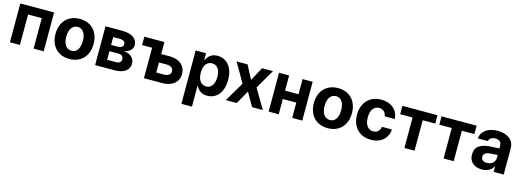

<svg xmlns="http://www.w3.org/2000/svg" viewBox="-3 -1436 6862 2534"><g transform="rotate(15 3428.0 -169.0)"><path d="M56.9 -530.3H518.4V0H380.2V-416.1H193.4V0H56.9Z M609 -263.2Q609 -345.3 640.7 -407Q672.3 -468.8 731.4 -502.9Q790.4 -537.1 869.5 -537.1Q948.5 -537.1 1007.6 -502.9Q1066.7 -468.8 1098.1 -407Q1129.6 -345.3 1129.6 -263.2Q1129.6 -182.2 1098.1 -120.2Q1066.7 -58.2 1007.6 -24Q948.5 10.2 869.5 10.2Q790.4 10.2 731.4 -24Q672.3 -58.2 640.7 -120.2Q609 -182.2 609 -263.2ZM982.6 -264.4Q982.6 -311.3 969.9 -348.1Q957.3 -385 932 -406Q906.8 -427 870.6 -427Q833.7 -427 807.8 -406Q781.8 -385 768.6 -348.4Q755.5 -311.9 755.5 -264.4Q755.5 -216.9 768.6 -180.2Q781.8 -143.6 807.8 -122.6Q833.7 -101.6 870.6 -101.6Q906.8 -101.6 932 -122.6Q957.3 -143.6 969.9 -180.5Q982.6 -217.4 982.6 -264.4Z M1220.9 -530.3H1446Q1511.9 -530.3 1559.2 -513.7Q1606.4 -497.2 1631.9 -465Q1657.3 -432.7 1657.3 -387.4Q1657.3 -344.9 1625.8 -315.9Q1594.3 -286.9 1537.1 -276.5Q1583.7 -273.3 1617.3 -255.6Q1650.9 -237.9 1668.8 -209.2Q1686.7 -180.4 1686.7 -144.8Q1686.7 -99.9 1662.9 -67.4Q1639.1 -34.9 1592.9 -17.4Q1546.8 0 1480.9 0H1220.9ZM1547.6 -164.3Q1547.6 -183.9 1539.9 -197.9Q1532.1 -211.8 1517.1 -219Q1502 -226.2 1480.9 -226.2H1355.7V-108.8H1480.9Q1501.6 -108.8 1516.6 -115.9Q1531.7 -122.9 1539.7 -135.2Q1547.6 -147.4 1547.6 -164.3ZM1520.8 -366.2Q1520.8 -391.6 1500.9 -405.4Q1481 -419.3 1446 -419.3H1355.7V-311.5H1449.3Q1471.6 -311.5 1487.9 -318.3Q1504.1 -325.1 1512.5 -337.2Q1520.8 -349.4 1520.8 -366.2Z M1887.8 -415.5H1751.3V-530.3H1887.8ZM2359.9 -182.4Q2359.9 -128.4 2333.3 -87.2Q2306.7 -45.9 2256.4 -22.9Q2206.1 0 2137.3 0H1888.2V-530.3H2025.8V-114.2H2137.3Q2161.9 -114.2 2181.5 -122.9Q2201.2 -131.5 2212.1 -146.8Q2223 -162.1 2223 -181.8Q2223 -202.5 2212.1 -218.5Q2201.2 -234.4 2181.5 -243.1Q2161.9 -251.8 2137.3 -251.8H1978.4V-366.4H2137.3Q2206.5 -366.4 2256.6 -344Q2306.7 -321.6 2333.3 -279.9Q2359.9 -238.3 2359.9 -182.4Z M2452.9 -530.3H2594.7V-441.3H2601.7Q2614.6 -468.4 2632.6 -488.7Q2650.5 -509 2680.7 -523.1Q2710.9 -537.1 2752.3 -537.1Q2812.6 -537.1 2861.4 -506.4Q2910.2 -475.7 2938.8 -414.2Q2967.4 -352.8 2967.4 -264.8Q2967.4 -178.9 2939.6 -116.9Q2911.8 -55 2862.8 -23.2Q2813.7 8.5 2752.2 8.5Q2711.8 8.5 2681.6 -5.2Q2651.5 -18.8 2633.1 -38.6Q2614.7 -58.3 2601.7 -84.4H2597.1V199.2H2452.9ZM2707.3 -107Q2743.4 -107 2768.9 -127Q2794.5 -147 2807.4 -182.8Q2820.4 -218.5 2820.4 -265.6Q2820.4 -312.3 2807.4 -347.6Q2794.5 -382.9 2769.2 -402.3Q2743.8 -421.6 2707.3 -421.6Q2671.2 -421.6 2645.8 -402.7Q2620.4 -383.8 2606.9 -348.7Q2593.5 -313.6 2593.5 -265.6Q2593.5 -218.2 2606.9 -182.2Q2620.4 -146.2 2646 -126.6Q2671.6 -107 2707.3 -107Z M3259.6 -343.8 3360.1 -530.3H3509.3L3355 -265.6L3513.2 0H3365.5L3259.6 -184.6L3156.1 0H3006.4L3164 -265.6L3011.9 -530.3H3161.7Z M3960.2 -209H3682.6V-323.2H3960.2ZM3729.6 0H3592V-530.3H3729.6ZM4051.3 0H3913.7V-530.3H4051.3Z M4138.8 -263.2Q4138.8 -345.3 4170.5 -407Q4202.1 -468.8 4261.2 -502.9Q4320.2 -537.1 4399.2 -537.1Q4478.3 -537.1 4537.4 -502.9Q4596.5 -468.8 4627.9 -407Q4659.4 -345.3 4659.4 -263.2Q4659.4 -182.2 4627.9 -120.2Q4596.5 -58.2 4537.4 -24Q4478.3 10.2 4399.2 10.2Q4320.2 10.2 4261.2 -24Q4202.1 -58.2 4170.5 -120.2Q4138.8 -182.2 4138.8 -263.2ZM4512.4 -264.4Q4512.4 -311.3 4499.7 -348.1Q4487 -385 4461.8 -406Q4436.6 -427 4400.3 -427Q4363.5 -427 4337.5 -406Q4311.6 -385 4298.4 -348.4Q4285.3 -311.9 4285.3 -264.4Q4285.3 -216.9 4298.4 -180.2Q4311.6 -143.6 4337.5 -122.6Q4363.5 -101.6 4400.3 -101.6Q4436.6 -101.6 4461.8 -122.6Q4487 -143.6 4499.7 -180.5Q4512.4 -217.4 4512.4 -264.4Z M4728.7 -263.2Q4728.7 -344.4 4760.3 -406.4Q4792 -468.3 4850.6 -502.7Q4909.2 -537.1 4988.2 -537.1Q5056.5 -537.1 5109.1 -512.5Q5161.7 -487.8 5191.7 -442Q5221.6 -396.2 5224.6 -335.8H5088.1Q5083.9 -362.3 5071.2 -382.5Q5058.4 -402.7 5038.1 -413.7Q5017.7 -424.7 4990.7 -424.7Q4956 -424.7 4930.1 -405.9Q4904.1 -387 4889.6 -351.4Q4875.1 -315.8 4875.1 -265.6Q4875.1 -215 4889.4 -179Q4903.7 -143 4929.6 -123.9Q4955.6 -104.8 4990.7 -104.8Q5016.5 -104.8 5037.1 -115Q5057.7 -125.2 5070.9 -145.1Q5084 -165 5088.1 -192.7H5224.6Q5221.1 -132.7 5191.5 -86.8Q5162 -40.9 5110.1 -15.4Q5058.3 10.2 4989.1 10.2Q4909.2 10.2 4850.2 -24.4Q4791.1 -59 4759.9 -121Q4728.7 -183 4728.7 -263.2Z M5277.4 -530.3H5756.3V-416.1H5585.3V0H5447.1V-416.1H5277.4Z M5812.6 -530.3H6291.5V-416.1H6120.4V0H5982.3V-416.1H5812.6Z M6598.2 -225.3 6551.4 -221.4Q6512.8 -218 6490.9 -200.2Q6469 -182.4 6469 -152.6Q6469 -133 6479 -119.1Q6489 -105.2 6507.2 -98Q6525.4 -90.7 6548.2 -90.7Q6580.9 -90.7 6606.3 -103.8Q6631.8 -116.9 6646.1 -139.5Q6660.3 -162.1 6660.3 -189.6L6659.2 -360.7Q6659.2 -383.3 6649.6 -399.2Q6640 -415.1 6620.9 -423.2Q6601.8 -431.3 6575 -431.3Q6538.8 -431.3 6515.8 -415.9Q6492.7 -400.5 6486.8 -372.7H6349.2Q6353.9 -419.5 6382.1 -456.9Q6410.2 -494.3 6460.2 -515.7Q6510.3 -537.1 6578.4 -537.1Q6640.3 -537.1 6690.9 -518.2Q6741.5 -499.3 6772.5 -458.9Q6803.6 -418.5 6803.6 -357.3V0H6666.4V-73.4H6662.5Q6649.4 -48.4 6628 -30Q6606.6 -11.5 6576.4 -0.8Q6546.1 9.9 6507 9.9Q6455.7 9.9 6416.1 -8.2Q6376.4 -26.4 6353.6 -62.1Q6330.8 -97.8 6330.8 -148.2Q6330.8 -231.2 6385.5 -268.7Q6440.2 -306.3 6527.8 -311.6Q6542.6 -313.1 6618.2 -316.4L6666.2 -318.3L6667.1 -229Q6647.3 -228.4 6598.2 -225.3Z"/></g></svg>

Font: Pretendard Std Variable
Style: Regular
Weight: 400
Designer: Base glyphs from Inter by Rasmus Andersson; Hangeul glyphs from Noto Sans CJK(Source Han Sans) by Jang Soo-young and Kan
Foundry: Kil Hyung-jin
Version: Version 1.309;Glyphs 3.2 (3225)